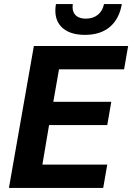

<svg xmlns="http://www.w3.org/2000/svg" viewBox="-20 -927 652 947"><path d="M147 -700H612L592 -585H271L243 -425H529L509 -310H222L189 -115H509L489 0H24ZM253 -875Q253 -891 256 -907H339Q338 -902 338 -892Q338 -865 355 -850Q372 -835 403 -835Q439 -835 462.5 -854Q486 -873 493 -907H581Q568 -833 521.5 -794Q475 -755 399 -755Q330 -755 291.5 -786.5Q253 -818 253 -875Z"/></svg>

Font: Sarabun
Style: Bold Italic
Weight: 700
Italic angle: -10°
Designer: Suppakit Chalermlarp | Katatrad Co.,Ltd.
Foundry: Cadson Demak Co.,Ltd.
Version: Version 1.000; ttfautohint (v1.6)